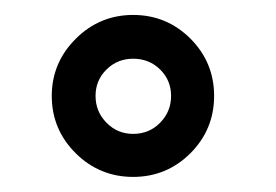

<svg xmlns="http://www.w3.org/2000/svg" viewBox="-20 -791 369 257"><path d="M49.3 -662.6Q49.3 -707 81.3 -739Q113.3 -771 158.2 -771Q203.1 -771 234.9 -739.3Q266.6 -707.5 266.6 -662.6Q266.6 -617.7 234.9 -585.9Q203.1 -554.2 158.2 -554.2Q113.3 -554.2 81.3 -585.9Q49.3 -617.7 49.3 -662.6ZM158.2 -611.8Q179.7 -611.8 194.3 -626.7Q209 -641.6 209 -662.6Q209 -683.6 194.3 -698Q179.7 -712.4 158.2 -712.4Q137.2 -712.4 122.6 -698Q107.9 -683.6 107.9 -662.6Q107.9 -641.6 122.6 -626.7Q137.2 -611.8 158.2 -611.8Z"/></svg>

Font: Epilogue SemiBold
Style: Regular
Weight: 600
Designer: Tyler Finck
Foundry: Etcetera Type Co
Version: Version 2.112